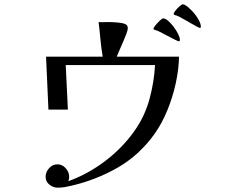

<svg xmlns="http://www.w3.org/2000/svg" viewBox="-20 -847 1040 888"><path d="M808 -585Q807 -527 793 -462.5Q779 -398 754 -337Q729 -276 695 -228Q625 -130 525.5 -72.5Q426 -15 310 12Q294 16 278.5 18.5Q263 21 247 21Q226 21 208.5 7Q191 -7 191 -29Q191 -51 207 -69Q223 -87 245 -87Q268 -87 284 -69Q300 -51 300 -29Q300 -24 299 -19Q298 -14 296 -9Q388 -42 470 -105Q552 -168 607 -249Q651 -313 672 -391Q693 -469 697 -546H284L294 -340H204L193 -585H455Q448 -625 444.5 -665Q441 -705 436 -745Q448 -744 460 -744.5Q472 -745 484 -745Q494 -745 510.5 -744Q527 -743 542.5 -740.5Q558 -738 565 -732Q571 -727 571 -716Q571 -708 564.5 -690.5Q558 -673 549 -652.5Q540 -632 532 -613.5Q524 -595 520 -585ZM812 -663Q812 -656 807 -656Q804 -656 789 -663.5Q774 -671 755 -681Q736 -691 720.5 -699Q705 -707 701 -707Q700 -708 698 -708Q690 -710 690 -715Q690 -719 699.5 -730.5Q709 -742 719.5 -752Q730 -762 734 -762Q745 -762 758 -750.5Q771 -739 783.5 -722.5Q796 -706 804 -689.5Q812 -673 812 -663ZM909 -723Q909 -718 904 -718Q902 -718 890.5 -724Q879 -730 864.5 -738.5Q850 -747 837.5 -754Q825 -761 821 -763Q816 -766 809.5 -769.5Q803 -773 797 -775Q796 -776 793.5 -776Q791 -776 789 -777Q788 -777 785.5 -779Q783 -781 783 -782Q783 -787 791.5 -798Q800 -809 810.5 -818Q821 -827 826 -827Q832 -827 842 -820Q852 -813 856 -808Q866 -800 878.5 -785Q891 -770 900 -753Q909 -736 909 -723Z"/></svg>

Font: Kaisei Decol
Style: Regular
Weight: 400
Designer: Font-Kai, 金井和夫
Foundry: KAZUO KANAI
Version: Version 5.003